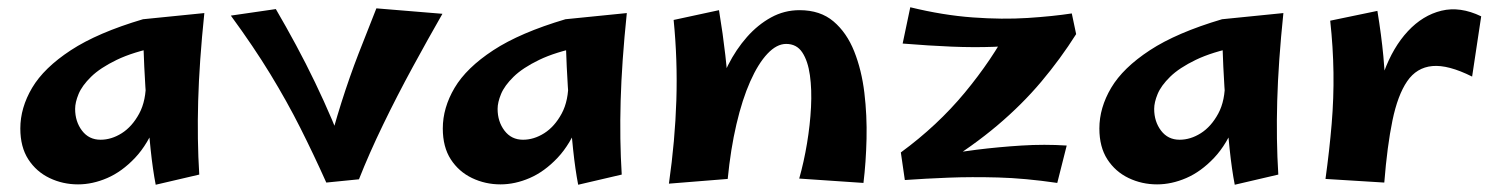

<svg xmlns="http://www.w3.org/2000/svg" viewBox="-20 -494 4138 529"><path d="M195 14Q153 14 116.5 -3.5Q80 -21 58 -55Q36 -89 36 -140Q36 -197 68.5 -252Q101 -307 175 -355.5Q249 -404 374 -441L417 -365Q347 -351 301.5 -329Q256 -307 231 -282.5Q206 -258 196.5 -235Q187 -212 187 -194Q187 -159 206 -134Q225 -109 257 -109Q287 -109 315.5 -127Q344 -145 363.5 -181Q383 -217 382 -271L441 -309Q435 -220 411.5 -158.5Q388 -97 352 -59Q316 -21 275.5 -3.5Q235 14 195 14ZM409 15Q401 -26 395 -82.5Q389 -139 384.5 -198Q380 -257 377.5 -310Q375 -363 374 -398.5Q373 -434 374 -441L543 -458Q529 -323 526 -216Q523 -109 529 -13Z M879 9Q844 -69 807.5 -141.5Q771 -214 725 -289.5Q679 -365 616 -451L740 -469Q768 -421 795.5 -370Q823 -319 848 -267Q873 -215 894.5 -164.5Q916 -114 931 -66L969 0ZM969 0 878 -60Q898 -140 920.5 -211Q943 -282 968 -346.5Q993 -411 1017 -471L1199 -456Q1160 -388 1117 -309Q1074 -230 1035.5 -150.5Q997 -71 969 0Z M1359 14Q1317 14 1280.5 -3.5Q1244 -21 1222 -55Q1200 -89 1200 -140Q1200 -197 1232.5 -252Q1265 -307 1339 -355.5Q1413 -404 1538 -441L1581 -365Q1511 -351 1465.5 -329Q1420 -307 1395 -282.5Q1370 -258 1360.5 -235Q1351 -212 1351 -194Q1351 -159 1370 -134Q1389 -109 1421 -109Q1451 -109 1479.5 -127Q1508 -145 1527.5 -181Q1547 -217 1546 -271L1605 -309Q1599 -220 1575.5 -158.5Q1552 -97 1516 -59Q1480 -21 1439.5 -3.5Q1399 14 1359 14ZM1573 15Q1565 -26 1559 -82.5Q1553 -139 1548.5 -198Q1544 -257 1541.5 -310Q1539 -363 1538 -398.5Q1537 -434 1538 -441L1707 -458Q1693 -323 1690 -216Q1687 -109 1693 -13Z M2359 10 2182 -2Q2195 -48 2203.5 -99Q2212 -150 2214.5 -198.5Q2217 -247 2211.5 -286.5Q2206 -326 2190.5 -349.5Q2175 -373 2146 -373Q2120 -373 2094.5 -346Q2069 -319 2047 -269.5Q2025 -220 2009 -151.5Q1993 -83 1985 -1L1936 -133Q1938 -178 1951 -224.5Q1964 -271 1986 -314.5Q2008 -358 2038 -392Q2068 -426 2104.5 -446Q2141 -466 2183 -466Q2240 -466 2276.5 -435Q2313 -404 2333.5 -352.5Q2354 -301 2361.5 -238.5Q2369 -176 2367.5 -111.5Q2366 -47 2359 10ZM1985 -1 1823 12Q1840 -107 1843.5 -218Q1847 -329 1836 -439L1961 -466Q1972 -399 1978.5 -341.5Q1985 -284 1987.5 -230.5Q1990 -177 1989 -121Q1988 -65 1985 -1Z M2572 -37 2462 -74Q2563 -148 2638 -238.5Q2713 -329 2762 -422L2945 -400Q2902 -332 2849 -269Q2796 -206 2728 -148.5Q2660 -91 2572 -37ZM2893 10Q2804 -3 2730 -5Q2656 -7 2593 -4.5Q2530 -2 2473 2L2462 -74L2560 -65Q2611 -74 2671 -81.5Q2731 -89 2794.5 -93Q2858 -97 2919 -93ZM2467 -374 2488 -474Q2578 -452 2660 -446Q2742 -440 2811.5 -444.5Q2881 -449 2933 -457L2945 -400Q2883 -383 2828 -375Q2773 -367 2718 -365Q2663 -363 2602 -365.5Q2541 -368 2467 -374Z M3168 14Q3126 14 3089.5 -3.5Q3053 -21 3031 -55Q3009 -89 3009 -140Q3009 -197 3041.5 -252Q3074 -307 3148 -355.5Q3222 -404 3347 -441L3390 -365Q3320 -351 3274.5 -329Q3229 -307 3204 -282.5Q3179 -258 3169.5 -235Q3160 -212 3160 -194Q3160 -159 3179 -134Q3198 -109 3230 -109Q3260 -109 3288.5 -127Q3317 -145 3336.5 -181Q3356 -217 3355 -271L3414 -309Q3408 -220 3384.5 -158.5Q3361 -97 3325 -59Q3289 -21 3248.5 -3.5Q3208 14 3168 14ZM3382 15Q3374 -26 3368 -82.5Q3362 -139 3357.5 -198Q3353 -257 3350.5 -310Q3348 -363 3347 -398.5Q3346 -434 3347 -441L3516 -458Q3502 -323 3499 -216Q3496 -109 3502 -13Z M3794 9 3765 -141Q3768 -227 3793 -295.5Q3818 -364 3859 -408Q3900 -452 3951.5 -464.5Q4003 -477 4061 -449L4036 -283Q3970 -316 3926.5 -312Q3883 -308 3857 -270Q3831 -232 3816.5 -162Q3802 -92 3794 9ZM3794 9 3632 -1Q3643 -81 3649 -152.5Q3655 -224 3654 -294Q3653 -364 3645 -437L3775 -464Q3786 -397 3791.5 -338.5Q3797 -280 3799 -225Q3801 -170 3799.5 -113Q3798 -56 3794 9Z"/></svg>

Font: Marhey Medium
Style: Regular
Weight: 500
Designer: Nur Syamsi & Bustanul Arifin
Foundry: Namelatype
Version: Version 1.000